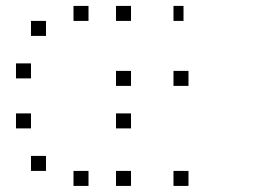

<svg xmlns="http://www.w3.org/2000/svg" viewBox="-20 -653 873 640"><path d="M608.3 -83.3V-33.3H558.3V-83.3ZM416.7 -83.3V-33.3H366.7V-83.3ZM275 -83.3V-33.3H225V-83.3ZM133.3 -133.3V-83.3H83.3V-133.3ZM416.7 -275V-225H366.7V-275ZM83.3 -275V-225H33.3V-275ZM608.3 -416.7V-366.7H558.3V-416.7ZM416.7 -416.7V-366.7H366.7V-416.7ZM83.3 -441.7V-391.7H33.3V-441.7ZM591.7 -633.3V-583.3H558.3V-633.3ZM416.7 -633.3V-583.3H366.7V-633.3ZM275 -633.3V-583.3H225V-633.3ZM133.3 -583.3V-533.3H83.3V-583.3Z"/></svg>

Font: 0xA000-Boxes
Style: Boxes
Weight: 400
Version: Version 0.1